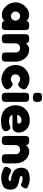

<svg xmlns="http://www.w3.org/2000/svg" viewBox="1408 -2221 826 3682"><g transform="rotate(90 1821.0 -380.0)"><path d="M382 -471Q374 -482 364 -492Q354 -502 325 -514Q297 -526 263 -526Q174 -526 100 -448Q25 -368 25 -265Q25 -161 99 -81Q172 -2 260 -2Q345 -2 383 -55Q386 -29 405 -16Q424 -2 478 -2Q532 -2 546 -28Q554 -43 555 -55Q556 -62 556 -89V-439Q556 -466 555 -474Q553 -485 546 -500Q538 -515 519 -521Q500 -527 461 -527Q388 -527 382 -471ZM225 -324Q249 -352 289 -352Q328 -352 352 -324Q375 -295 375 -264Q375 -231 351 -204Q326 -177 289 -177Q252 -177 226 -204Q200 -230 200 -263Q200 -296 225 -324Z M929 -527Q889 -527 854 -504Q840 -496 827 -483Q812 -468 809 -463Q809 -488 799 -504Q785 -527 724 -527Q660 -527 647 -502Q640 -489 638 -477Q636 -461 636 -443V-89Q636 -69 638 -55Q640 -40 646 -28Q660 -1 723 -1Q786 -1 800 -28Q809 -44 810 -54Q811 -61 811 -88V-265Q811 -304 836 -328Q860 -352 900 -352Q938 -352 963 -329Q986 -306 986 -265V-89Q986 -54 992 -38Q1002 -1 1074 -1Q1138 -1 1152 -28Q1159 -41 1161 -54Q1162 -61 1162 -88V-264Q1162 -374 1096 -451Q1029 -527 929 -527Z M1407 -264Q1407 -306 1436 -330Q1464 -354 1499 -354Q1531 -354 1550 -337Q1584 -315 1604 -315Q1637 -315 1673 -370Q1694 -401 1694 -428Q1694 -453 1668 -473Q1661 -478 1640 -492L1624 -502Q1608 -512 1571 -523Q1537 -533 1497 -533Q1402 -533 1320 -467Q1278 -434 1253 -383Q1227 -329 1227 -266Q1227 -202 1253 -148Q1278 -94 1320 -62Q1405 5 1499 5Q1583 5 1639 -35Q1694 -68 1694 -106Q1694 -129 1671 -158Q1627 -211 1598 -211Q1581 -211 1554 -193Q1526 -174 1495 -174Q1464 -174 1435 -198Q1407 -220 1407 -264Z M1759 -88Q1759 -67 1761 -53Q1763 -39 1769 -27Q1783 0 1846 0Q1909 0 1923 -26Q1932 -44 1933 -53Q1934 -60 1934 -87V-437Q1934 -459 1933 -466Q1931 -496 1915 -509Q1895 -526 1847 -526Q1783 -526 1769 -500Q1763 -488 1761 -474Q1759 -458 1759 -439ZM1924 -625Q1931 -638 1933 -651Q1934 -658 1934 -685Q1934 -712 1933 -720Q1932 -728 1923 -746Q1909 -773 1847 -773Q1783 -773 1769 -746Q1763 -735 1761 -721Q1759 -705 1759 -686Q1759 -666 1761 -652Q1763 -640 1770 -625Q1778 -610 1796 -604Q1815 -598 1847 -598Q1877 -598 1897 -604Q1917 -610 1924 -625Z M2522 -327Q2522 -388 2488 -440Q2423 -538 2284 -538Q2162 -538 2081 -463Q1999 -387 1999 -261Q1999 -161 2062 -80Q2093 -39 2152 -13Q2210 13 2283 13Q2496 13 2496 -76Q2496 -96 2483 -122Q2460 -167 2428 -167Q2413 -167 2388 -156L2377 -152Q2344 -140 2286 -140Q2252 -140 2220 -159Q2187 -178 2187 -206H2424Q2460 -206 2492 -236Q2522 -264 2522 -327ZM2185 -297Q2185 -327 2217 -354Q2249 -380 2282 -380Q2313 -380 2332 -366Q2349 -352 2349 -329Q2349 -297 2311 -297Z M2880 -527Q2840 -527 2805 -504Q2791 -496 2778 -483Q2763 -468 2760 -463Q2760 -488 2750 -504Q2736 -527 2675 -527Q2611 -527 2598 -502Q2591 -489 2589 -477Q2587 -461 2587 -443V-89Q2587 -69 2589 -55Q2591 -40 2597 -28Q2611 -1 2674 -1Q2737 -1 2751 -28Q2760 -44 2761 -54Q2762 -61 2762 -88V-265Q2762 -304 2787 -328Q2811 -352 2851 -352Q2889 -352 2914 -329Q2937 -306 2937 -265V-89Q2937 -54 2943 -38Q2953 -1 3025 -1Q3089 -1 3103 -28Q3110 -41 3112 -54Q3113 -61 3113 -88V-264Q3113 -374 3047 -451Q2980 -527 2880 -527Z M3197 -47Q3286 9 3383 9Q3480 9 3543 -22Q3579 -41 3598 -77Q3617 -112 3617 -165Q3617 -218 3598 -252Q3579 -286 3549 -300Q3490 -330 3421 -338Q3353 -347 3353 -377Q3353 -399 3412 -399Q3450 -399 3483 -384Q3514 -369 3527 -369Q3549 -369 3572 -404Q3594 -438 3594 -463Q3594 -486 3559 -503Q3485 -537 3413 -537Q3196 -537 3196 -379Q3196 -325 3215 -288Q3235 -249 3263 -231Q3325 -193 3388 -184Q3455 -175 3455 -156Q3455 -132 3394 -132Q3359 -132 3318 -157Q3276 -181 3252 -181Q3227 -181 3216 -164Q3178 -111 3178 -85Q3178 -59 3197 -47Z"/></g></svg>

Font: FredokaOneMacrons
Style: Regular
Weight: 500
Designer: ""
Foundry: ""
Version: ""